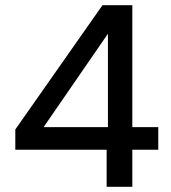

<svg xmlns="http://www.w3.org/2000/svg" viewBox="-20 -720 660 740"><path d="M391 0V-143H39V-221L375 -700H490V-230H590V-143H490V0ZM148 -230H396V-590Z"/></svg>

Font: DM Sans 17pt Medium
Style: Regular
Weight: 500
Version: Version 4.004;gftools[0.9.30]